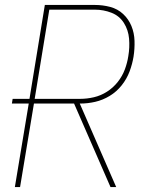

<svg xmlns="http://www.w3.org/2000/svg" viewBox="-20 -755 616 775"><path d="M40 0H61L117 -337H279L426 0H449L302 -337H304Q334 -337 364.5 -344Q395 -351 423 -368Q451 -385 471.5 -411Q492 -437 503 -466.5Q514 -496 519 -526Q524 -558 523 -590Q522 -622 510.5 -650Q499 -678 477 -698.5Q455 -719 425 -727Q395 -735 363 -735H161L99 -356H31L28 -337H96ZM120 -356 179 -716H363Q398 -716 430 -703.5Q462 -691 480 -662.5Q498 -634 501 -599Q504 -564 498 -529Q494 -502 484 -475Q474 -448 455.5 -424.5Q437 -401 412 -385Q387 -369 359 -362.5Q331 -356 304 -356Z"/></svg>

Font: Iosevka Sparkle Thin
Style: Italic
Weight: 100
Italic angle: -9°
Designer: Belleve Invis
Foundry: Belleve Invis
Version: Version 4.5.0; ttfautohint (v1.8.3)